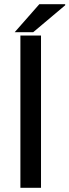

<svg xmlns="http://www.w3.org/2000/svg" viewBox="-20 -893 330 913"><path d="M77 0V-724H175V0ZM50 -740 167 -873H290V-868L138 -740Z"/></svg>

Font: Archivo Expanded
Style: Regular
Weight: 400
Width: 7
Designer: Hector Gatti
Foundry: Omnibus-Type
Version: Version 2.001